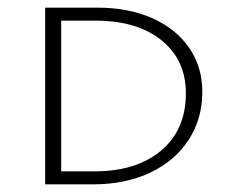

<svg xmlns="http://www.w3.org/2000/svg" viewBox="-20 -482 601 502"><path d="M98 0V-462H235Q316 -462 378 -434.5Q440 -407 474.5 -357Q509 -307 509 -242Q509 -171 473 -116Q437 -61 372.5 -30.5Q308 0 223 0ZM230 -428H140V-34H227Q337 -34 401.5 -88.5Q466 -143 466 -238Q466 -325 402.5 -376.5Q339 -428 230 -428Z"/></svg>

Font: Ysabeau SC Light
Style: Regular
Weight: 300
Designer: Christian Thalmann (Catharsis Fonts)
Version: Version 0.003